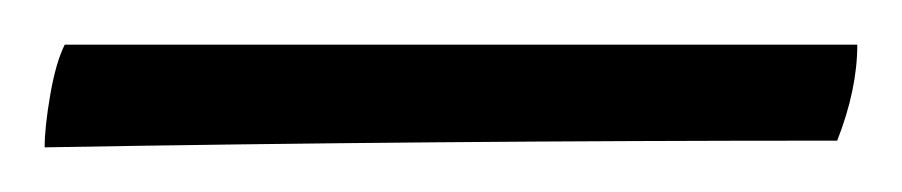

<svg xmlns="http://www.w3.org/2000/svg" viewBox="-52 -651 404 86"><path d="M-23 -631H332Q332 -611 323 -588Q139 -588 -32 -585Q-32 -594 -29.5 -608.5Q-27 -623 -23 -631Z"/></svg>

Font: Vollkorn SC
Style: Regular
Weight: 400
Designer: Friedrich Althausen
Foundry: Friedrich Althausen
Version: Version 4.015